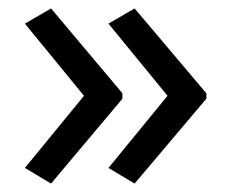

<svg xmlns="http://www.w3.org/2000/svg" viewBox="-20 -491 549 455"><path d="M469 -257 299 -56 237 -93 377 -264 237 -435 299 -471 469 -270ZM270 -257 101 -56 39 -93 179 -264 39 -435 101 -471 270 -270Z"/></svg>

Font: Noto Sans Malayalam
Style: Regular
Weight: 400
Designer: Jelle Bosma - Monotype Design Team
Foundry: Monotype Imaging Inc.
Version: Version 2.103